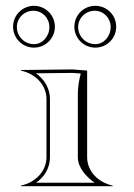

<svg xmlns="http://www.w3.org/2000/svg" viewBox="-20 -641 460 661"><path d="M140 -100C140 -51 102 -13 52 -2V0H368V-2C318 -13 280 -51 280 -100V-398L230 -402L52 -400V-398C102 -387 140 -349 140 -300ZM152 -100V-300C152 -337.4 132 -368.7 103.7 -388.6L229.6 -390L258 -387.9C252.1 -364.4 248.3 -344.1 248 -320V-100C248 -63 277.6 -31.8 305.5 -12H104.5C133.6 -32.7 152 -63.3 152 -100ZM249 -548C249 -578.9 274.5 -604 306 -604C336.4 -604 361 -578.9 361 -548C361 -515.4 337.3 -489 308 -489C275.4 -489 249 -515.4 249 -548ZM38 -548C38 -578.9 63.5 -604 95 -604C125.4 -604 150 -578.9 150 -548C150 -515.4 126.3 -489 97 -489C64.4 -489 38 -515.4 38 -548ZM236 -549C236 -509.3 268.3 -477 308 -477C348 -477 380 -509 380 -549C380 -589 348 -621 308 -621C268 -621 236 -589 236 -549ZM25 -549C25 -509.3 57.3 -477 97 -477C136.7 -477 169 -509.3 169 -549C169 -588.7 136.7 -621 97 -621C57.3 -621 25 -588.7 25 -549Z"/></svg>

Font: Sortefax
Style: Medium
Weight: 500
Designer: gluk
Foundry: gluk
Version: Version 0.261